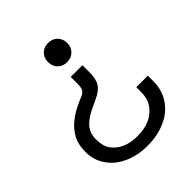

<svg xmlns="http://www.w3.org/2000/svg" viewBox="-200 -626 963 963"><g transform="rotate(-45 282.0 -144.0)"><path d="M416 190Q360 215 288 215Q217 215 162 189Q107 164 77 119Q46 75 46 17Q46 -39 68 -76Q104 -140 198 -182L226 -194Q246 -202 253 -215Q260 -228 260 -252V-302H343V-251Q343 -204 327 -179Q311 -153 266 -133L238 -120Q186 -97 158 -69Q128 -39 128 9Q128 58 149 86Q193 145 287 145Q386 145 432 82Q456 50 456 3V-33H538V3Q538 70 505 118Q472 166 416 190ZM251 -386Q232 -405 232 -435Q232 -465 251 -484Q270 -503 300 -503Q330 -503 349 -484Q368 -465 368 -435Q368 -405 349 -386Q330 -367 300 -367Q270 -367 251 -386Z"/></g></svg>

Font: Rilu
Style: Regular
Weight: 500
Designer: Alí Sinisterra
Foundry: Alí Sinisterra
Version: 0.1